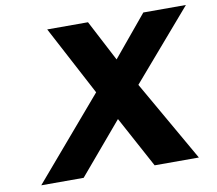

<svg xmlns="http://www.w3.org/2000/svg" viewBox="-78 -793 999 883"><g transform="rotate(-10 422.0 -351.5)"><path d="M781.2 -0.9 565.2 -378.3 844.3 -702.1H645.4L486.9 -510.9L387 -702.1H196.6L368 -378.3L45.1 -0.9H243.1L445.4 -239.7L574.6 -0.9Z"/></g></svg>

Font: Sztylet
Style: BdObl
Weight: 700
Foundry: Cannot Into Space Fonts, PlusOne Fonts
Version: Version 0.12